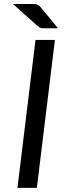

<svg xmlns="http://www.w3.org/2000/svg" viewBox="-20 -910 323 930"><path d="M158.5 0H64.5L152 -716.5H246ZM140 -890.5Q155.5 -890.5 162.5 -887.2Q169.5 -884 177.5 -874.5L261 -773H189Q179 -773 173.5 -776.2Q168 -779.5 160.5 -785.5L43 -890.5Z"/></svg>

Font: Lato TR
Style: Italic
Weight: 400
Italic angle: -12°
Designer: Lukasz Dziedzic
Foundry: tyPoland Lukasz Dziedzic
Version: Version 1.104 2013